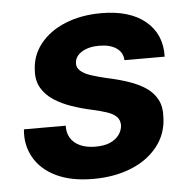

<svg xmlns="http://www.w3.org/2000/svg" viewBox="-44 -557 623 613"><g transform="rotate(-5 268.0 -250.5)"><path d="M231 12Q161 12 113 -11Q65 -34 42 -74.5Q19 -115 24 -165H158Q157 -143 167 -126Q177 -109 197.5 -99.5Q218 -90 247 -90Q275 -90 293.5 -98Q312 -106 322.5 -120Q333 -134 334 -151Q334 -168 323.5 -178.5Q313 -189 293.5 -195.5Q274 -202 247 -208Q214 -215 182 -226Q150 -237 125.5 -253Q101 -269 87 -292.5Q73 -316 75 -348Q76 -396 105.5 -433.5Q135 -471 186 -492Q237 -513 302 -513Q393 -513 443.5 -471Q494 -429 492 -357H363Q362 -382 341.5 -396Q321 -410 286 -410Q252 -410 230 -396Q208 -382 208 -360Q207 -347 218.5 -336.5Q230 -326 251 -319Q272 -312 302 -305Q340 -297 372 -286Q404 -275 426.5 -259.5Q449 -244 461 -221Q473 -198 471 -166Q470 -112 438 -71.5Q406 -31 352.5 -9.5Q299 12 231 12Z"/></g></svg>

Font: DM Sans 17pt
Style: Bold Italic
Weight: 700
Italic angle: -10°
Version: Version 4.004;gftools[0.9.30]